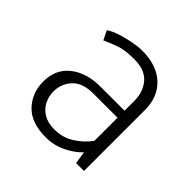

<svg xmlns="http://www.w3.org/2000/svg" viewBox="-139 -621 757 757"><g transform="rotate(45 239.5 -242.5)"><path d="M108 -136Q108 -180 137 -211Q166 -242 226 -242H360V-113Q336 -80 299.5 -56.5Q263 -33 216 -33Q180 -33 156 -47.5Q132 -62 120 -86Q108 -110 108 -136ZM105 -418Q133 -431 163 -441.5Q193 -452 244 -452Q303 -452 331.5 -419Q360 -386 360 -336V-281H225Q149 -281 100.5 -243Q52 -205 52 -136Q52 -73 92.5 -30Q133 13 215 13Q260 13 299.5 -6.5Q339 -26 363 -52L371 0H415V-340Q415 -388 394.5 -423.5Q374 -459 335.5 -478.5Q297 -498 241 -498Q221 -498 191.5 -492.5Q162 -487 133.5 -478Q105 -469 86 -456Z"/></g></svg>

Font: Catamaran ExtraLight
Style: Regular
Weight: 250
Designer: Pria Ravichandran
Version: Version 2.000